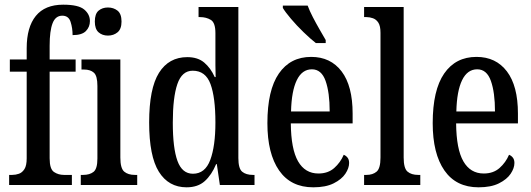

<svg xmlns="http://www.w3.org/2000/svg" viewBox="-20 -790 2269 820"><path d="M19 0V-43H32Q47 -43 61 -48Q75 -53 84.5 -68Q94 -83 94 -114V-484H22V-536H94V-584Q94 -674 133 -722Q172 -770 250 -770Q315 -770 339.5 -749.5Q364 -729 364 -700Q364 -675 347 -657.5Q330 -640 290 -640Q290 -670 281.5 -696.5Q273 -723 246 -723Q217 -723 204.5 -690.5Q192 -658 192 -595V-536H303V-484H192V-114Q192 -68 210.5 -55.5Q229 -43 253 -43H287V0Z M441 -638Q417 -638 401 -652Q385 -666 385 -698Q385 -731 401 -744.5Q417 -758 441 -758Q465 -758 482 -744.5Q499 -731 499 -698Q499 -666 482 -652Q465 -638 441 -638ZM325 0V-43H335Q363 -43 379.5 -56Q396 -69 396 -113V-423Q396 -466 381 -479.5Q366 -493 339 -493H328V-536H494V-117Q494 -71 510.5 -57Q527 -43 556 -43H566V0Z M777 10Q700 10 658.5 -56.5Q617 -123 617 -267Q617 -412 659 -479Q701 -546 780 -546Q825 -546 852.5 -522.5Q880 -499 897 -461H901Q900 -484 900 -511.5Q900 -539 900 -567V-649Q900 -693 880.5 -705Q861 -717 834 -717H828V-760H998V-115Q998 -70 1014.5 -56.5Q1031 -43 1060 -43H1067V0H919L906 -89H903Q884 -43 854.5 -16.5Q825 10 777 10ZM804 -48Q856 -48 878 -107Q900 -166 900 -267Q900 -374 879 -431Q858 -488 803 -488Q757 -488 737.5 -431Q718 -374 718 -266Q718 -157 738 -102.5Q758 -48 804 -48Z M1318 10Q1222 10 1172 -62Q1122 -134 1122 -264Q1122 -405 1171 -476Q1220 -547 1309 -547Q1392 -547 1439 -485Q1486 -423 1486 -305V-263H1222Q1223 -153 1253 -101Q1283 -49 1340 -49Q1381 -49 1407.5 -72.5Q1434 -96 1448 -129Q1458 -125 1464.5 -116.5Q1471 -108 1471 -94Q1471 -72 1455 -48Q1439 -24 1405 -7Q1371 10 1318 10ZM1388 -314Q1388 -395 1370.5 -444.5Q1353 -494 1312 -494Q1270 -494 1247.5 -447.5Q1225 -401 1223 -314ZM1329 -606Q1306 -624 1276.5 -652.5Q1247 -681 1222.5 -710Q1198 -739 1188 -756V-766H1294Q1302 -744 1316 -717Q1330 -690 1345 -664Q1360 -638 1371 -619V-606Z M1535 0V-43H1545Q1572 -43 1588.5 -57Q1605 -71 1605 -117V-650Q1605 -679 1596 -693Q1587 -707 1573 -712Q1559 -717 1545 -717H1535V-760H1704V-117Q1704 -71 1720.5 -57Q1737 -43 1766 -43H1775V0Z M2024 10Q1928 10 1878 -62Q1828 -134 1828 -264Q1828 -405 1877 -476Q1926 -547 2015 -547Q2098 -547 2145 -485Q2192 -423 2192 -305V-263H1928Q1929 -153 1959 -101Q1989 -49 2046 -49Q2087 -49 2113.5 -72.5Q2140 -96 2154 -129Q2164 -125 2170.5 -116.5Q2177 -108 2177 -94Q2177 -72 2161 -48Q2145 -24 2111 -7Q2077 10 2024 10ZM2094 -314Q2094 -395 2076.5 -444.5Q2059 -494 2018 -494Q1976 -494 1953.5 -447.5Q1931 -401 1929 -314Z"/></svg>

Font: Noto Serif Lao ExtraCondensed Medium
Style: Regular
Weight: 500
Width: 2
Designer: Monotype Design Team
Foundry: Monotype Imaging Inc.
Version: Version 2.003; ttfautohint (v1.8.4.7-5d5b)